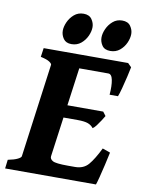

<svg xmlns="http://www.w3.org/2000/svg" viewBox="-90 -809 650 868"><g transform="rotate(10 235.5 -375.0)"><path d="M476.1 -549.3Q473.1 -534.2 466.6 -505.4Q460 -476.6 452.6 -449.2Q445.3 -421.9 440.4 -410.2H401.9Q405.3 -451.7 400.1 -477.8Q395 -503.9 379.4 -503.9H224.6L245.1 -565.9H459.5ZM400.4 -312Q395.5 -303.7 387 -290.3Q378.4 -276.9 369.1 -264.6Q359.9 -252.4 352.5 -248Q342.8 -260.7 326.9 -266.6Q311 -272.5 278.8 -272.5H187L203.6 -330.1H386.7ZM449.2 -152.8Q443.8 -127 436.3 -94.5Q428.7 -62 421.9 -35.4Q415 -8.8 411.6 0H-5.4L-0.5 -40.5Q29.3 -46.4 44.2 -54Q59.1 -61.5 59.6 -67.9L117.7 -497.1Q118.7 -502.4 106.9 -510.5Q95.2 -518.6 65.9 -524.9L71.8 -565.9H315.4L310.1 -524.9Q248.5 -518.6 246.6 -507.3L189.5 -90.3Q188 -77.6 201.9 -69.6Q215.8 -61.5 271.5 -61.5H304.7Q343.8 -61.5 366 -87.6Q388.2 -113.8 413.6 -165.5ZM450.7 -697.3Q450.7 -678.2 441.2 -656.7Q431.6 -635.3 413.6 -620.4Q395.5 -605.5 370.1 -605.5Q343.8 -605.5 332.3 -622.3Q320.8 -639.2 320.8 -658.7Q320.8 -677.2 330.3 -698.5Q339.8 -719.7 357.7 -735.1Q375.5 -750.5 400.4 -750.5Q426.8 -750.5 438.7 -733.4Q450.7 -716.3 450.7 -697.3ZM272.9 -697.3Q272.9 -678.2 263.2 -656.7Q253.4 -635.3 235.4 -620.4Q217.3 -605.5 191.9 -605.5Q166.5 -605.5 154.8 -622.3Q143.1 -639.2 143.1 -658.7Q143.1 -677.2 152.6 -698.5Q162.1 -719.7 179.9 -735.1Q197.8 -750.5 223.1 -750.5Q249 -750.5 261 -733.4Q272.9 -716.3 272.9 -697.3Z"/></g></svg>

Font: Dai Banna SIL
Style: Bold Italic
Weight: 700
Italic angle: -11°
Designer: Victor Gaultney
Foundry: SIL International
Version: Version 4.000